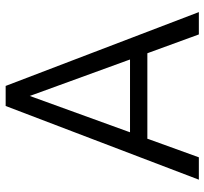

<svg xmlns="http://www.w3.org/2000/svg" viewBox="-42 -702 736 692"><g transform="rotate(-90 326.0 -356.0)"><path d="M480 -192.9 481.9 -188 547.9 -7.3H628.4L362.3 -703.6H290L24.4 -7.3H105L170.4 -188L171.9 -192.9H177.2H475.1ZM195.3 -255.4 198.7 -265.1 319.3 -597.7 326.2 -616.7 333 -597.7 454.1 -265.1 457.5 -255.4H447.3H205.6Z"/></g></svg>

Font: Shabnam FD Light
Style: Regular
Weight: 300
Foundry: DejaVu fonts team - Redesigned by Saber Rastikerdar - Based on Vazir font
Version: Version 5.00;October 20, 2019;FontCreator 12.0.0.2547 64-bit